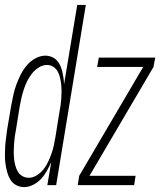

<svg xmlns="http://www.w3.org/2000/svg" viewBox="-29 -755 653 783"><path d="M69 8Q52 8 37 0Q22 -8 13.5 -22Q5 -36 0.5 -52.5Q-4 -69 -6.5 -86Q-9 -103 -9 -120Q-9 -137 -8 -155Q-7 -173 -4.5 -190.5Q-2 -208 0 -226L17 -326Q21 -347 25.5 -368Q30 -389 37.5 -409.5Q45 -430 55 -450Q65 -470 79.5 -487.5Q94 -505 114.5 -516.5Q135 -528 156 -528Q169 -528 181.5 -523Q194 -518 202.5 -509Q211 -500 216.5 -488Q222 -476 225 -463Q228 -450 230 -437Q232 -424 232 -410L286 -735H321L200 0H164L180 -94Q172 -76 162 -58Q152 -40 138.5 -25.5Q125 -11 106.5 -1.5Q88 8 69 8ZM288 0 294 -38 555 -482H367L374 -520H604L597 -482L336 -38H524L518 0ZM88 -30Q105 -30 121 -40Q137 -50 148.5 -64.5Q160 -79 167.5 -95.5Q175 -112 181 -128.5Q187 -145 190.5 -162Q194 -179 197 -196L213 -296Q216 -311 218 -325Q220 -339 221 -353.5Q222 -368 222 -382.5Q222 -397 220.5 -410.5Q219 -424 216 -437.5Q213 -451 206.5 -463Q200 -475 188.5 -482.5Q177 -490 162 -490Q145 -490 128.5 -479.5Q112 -469 100.5 -454Q89 -439 81 -422.5Q73 -406 67.5 -388.5Q62 -371 58 -354Q54 -337 51 -319L35 -219Q32 -205 30.5 -191Q29 -177 28 -163Q27 -149 27 -135Q27 -121 28.5 -107Q30 -93 33.5 -80Q37 -67 43.5 -55.5Q50 -44 62 -37Q74 -30 88 -30Z"/></svg>

Font: Iosevka SS04 XLt Ex Obl
Style: Regular
Weight: 200
Width: 7
Italic angle: -9°
Monospace: yes
Designer: Belleve Invis
Foundry: Belleve Invis
Version: Version 19.0.0; ttfautohint (v1.8.4)